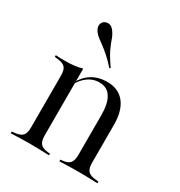

<svg xmlns="http://www.w3.org/2000/svg" viewBox="-159 -772 827 883"><g transform="rotate(30 255.0 -331.0)"><path d="M129 -2.4Q100.8 -2.4 76.2 -1.6Q51.6 -0.8 25 0V-8.9L38.7 -10.5Q68.5 -12.9 80.6 -25.8Q92.7 -38.7 92.7 -69.4V-206.5H165.3V-69.4Q165.3 -38.7 177.4 -25.4Q189.5 -12.1 218.5 -9.7L228.2 -8.9V0Q202.4 -0.8 179 -1.6Q155.6 -2.4 129 -2.4ZM92.7 -206.5V-345.2Q92.7 -375.8 81 -388.3Q69.4 -400.8 37.1 -404L25 -405.6V-414.5Q41.9 -413.7 52.8 -413.3Q63.7 -412.9 74.2 -412.9Q100.8 -412.9 124.2 -415.7Q147.6 -418.5 165.3 -424.2V-414.5V-206.5ZM344.4 -206.5V-279.8Q344.4 -342.7 323.8 -374.6Q303.2 -406.5 262.1 -406.5Q225 -406.5 195.2 -381.5Q165.3 -356.5 146 -308.1L143.5 -312.9Q164.5 -370.2 201.6 -398.4Q238.7 -426.6 292.7 -426.6Q352.4 -426.6 384.7 -385.9Q416.9 -345.2 416.9 -269.4V-206.5ZM380.6 -2.4Q354.8 -2.4 331.5 -1.6Q308.1 -0.8 283.1 0V-8.9L291.9 -9.7Q321 -12.1 332.7 -25.4Q344.4 -38.7 344.4 -69.4V-206.5H416.9V-69.4Q416.9 -38.7 429 -25.8Q441.1 -12.9 471 -10.5L485.5 -8.9V0Q458.1 -0.8 433.5 -1.6Q408.9 -2.4 380.6 -2.4ZM268.5 -485.5Q241.9 -515.3 221.4 -533.1Q200.8 -550.8 185.9 -561.7Q171 -572.6 159.3 -581.5Q147.6 -590.3 138.7 -601.6Q126.6 -618.5 127.8 -633.1Q129 -647.6 139.5 -655.6Q150.8 -663.7 165.3 -661.7Q179.8 -659.7 191.9 -643.5Q204.8 -625.8 210.9 -607.3Q216.9 -588.7 229.8 -560.9Q242.7 -533.1 273.4 -489.5Z"/></g></svg>

Font: Playfair 144pt SemiCondensed Light
Style: Regular
Weight: 300
Width: 4
Designer: Claus Eggers Sørensen
Foundry: Claus Eggers Sørensen
Version: Version 2.203